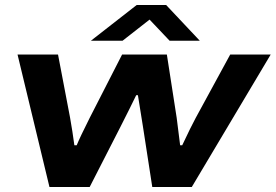

<svg xmlns="http://www.w3.org/2000/svg" viewBox="-20 -744 1097 764"><path d="M341.8 -582 523.9 -724.1H641.1L774.9 -582H654.8L575.2 -666L467.8 -582ZM176.8 0 49.8 -526.9H210.9L258.8 -275.9Q268.6 -221.2 275.9 -166H285.2Q298.8 -199.2 336.9 -274.9L465.8 -526.9H644L683.1 -274.9Q687.5 -236.3 696.8 -166H705.1Q740.7 -241.7 758.8 -274.9L896 -526.9H1057.1L743.2 0H585.9L548.8 -240.2Q533.7 -336.4 528.8 -365.2H522Q499 -317.4 459 -238.8L336.9 0Z"/></svg>

Font: Archivo Expanded
Style: Bold Italic
Weight: 700
Width: 7
Italic angle: -10°
Designer: Hector Gatti
Foundry: Omnibus-Type
Version: Version 2.001